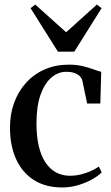

<svg xmlns="http://www.w3.org/2000/svg" viewBox="-20 -814 490 845"><path d="M254 11Q179.5 11 128.2 -22.2Q77 -55.5 50.5 -114.5Q24 -173.5 24 -250.5Q23.5 -310.5 42 -361.2Q60.5 -412 94.8 -449.8Q129 -487.5 176.8 -508.5Q224.5 -529.5 283 -529.5Q317 -529.5 344.8 -522.8Q372.5 -516 393 -508.2Q413.5 -500.5 425.5 -498L421.5 -358.5H363.5L342.5 -459Q341 -467.5 333.2 -476.5Q325.5 -485.5 310.5 -491.8Q295.5 -498 271 -498Q236 -498 206.2 -472.8Q176.5 -447.5 158.5 -397Q140.5 -346.5 140.5 -271Q140.5 -214.5 150.5 -171.5Q160.5 -128.5 179.8 -99.5Q199 -70.5 226.2 -55.5Q253.5 -40.5 287.5 -40.5Q311.5 -40.5 335.5 -46.2Q359.5 -52 380.2 -61.5Q401 -71 415 -81L427.5 -55.5Q412 -39.5 384.5 -24.2Q357 -9 323.2 1Q289.5 11 254 11ZM235 -586.5 114.5 -778 135 -794 271 -672 406.5 -794 427 -778 307 -586.5Z"/></svg>

Font: Merriweather 120pt Medium
Style: Regular
Weight: 500
Version: Version 2.100